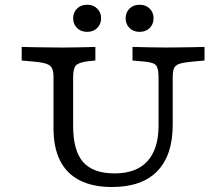

<svg xmlns="http://www.w3.org/2000/svg" viewBox="-20 -766 923 798"><path d="M202.4 -369.4V-445.2Q202.4 -468.7 196.5 -481.6Q190.5 -494.5 173.4 -500.6Q156.3 -506.6 122.8 -509.7L70.2 -514.5V-571Q94.1 -570.2 123.2 -569.8Q152.3 -569.4 181.4 -569Q210.5 -568.5 234.7 -568.5H242.8H247Q266.3 -568.5 288.9 -569Q311.5 -569.4 334.6 -569.8Q357.6 -570.2 376.4 -571V-514.5L345.5 -511.4Q307 -506.5 295.5 -494Q284 -481.6 284 -445.2V-369.4ZM445.4 11.3Q366.1 11.3 311.7 -16.2Q257.3 -43.7 229.9 -98.1Q202.4 -152.5 202.4 -231.5V-369.4H284V-242Q284 -139.8 325.3 -92.6Q366.6 -45.3 456.2 -45.3Q546.4 -45.3 592.7 -96.1Q639 -146.9 639 -243.7V-369.4H697.9V-247.7Q697.9 -120.5 633.6 -54.6Q569.4 11.3 445.4 11.3ZM639 -369.4V-445.2Q639 -482.3 628.2 -494.8Q617.5 -507.3 575.2 -510.5L530.7 -514.5V-571Q561.2 -570.2 599.7 -569.4Q638.2 -568.5 668 -568.5Q691.8 -568.5 720.7 -569Q749.6 -569.4 778.4 -569.8Q807.2 -570.2 830.1 -571V-514.5L777.5 -509.7Q743.2 -506.6 726.1 -500.9Q709.1 -495.3 703.5 -482.8Q697.9 -470.2 697.9 -445.2V-369.4ZM342.1 -633.6Q316.1 -633.6 300.1 -649.7Q284.1 -665.8 284.1 -690.3Q284.1 -714.1 300.1 -730.2Q316.1 -746.3 342.1 -746.3Q368 -746.3 384.1 -730.2Q400.2 -714.1 400.2 -690.3Q400.2 -665.8 384.1 -649.7Q368 -633.6 342.1 -633.6ZM560.2 -633.6Q534.2 -633.6 518.2 -649.7Q502.2 -665.8 502.2 -690.3Q502.2 -714.1 518.2 -730.2Q534.2 -746.3 560.2 -746.3Q586.1 -746.3 602.2 -730.2Q618.3 -714.1 618.3 -690.3Q618.3 -665.8 602.2 -649.7Q586.1 -633.6 560.2 -633.6Z"/></svg>

Font: Playfair 5pt SemiExpanded Light
Style: Regular
Weight: 300
Width: 6
Designer: Claus Eggers Sørensen
Foundry: Claus Eggers Sørensen
Version: Version 2.203